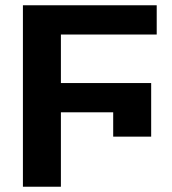

<svg xmlns="http://www.w3.org/2000/svg" viewBox="-20 -708 651 728"><path d="M553.2 -189.9H409.2V-282.2H210.9V0H66.9V-688H574.2V-577.1H210.9V-393.1H553.2Z"/></svg>

Font: Libra Sans Modern
Style: Bold
Weight: 700
Foundry: Stefan Peev, Context Ltd
Version: Version 1.000